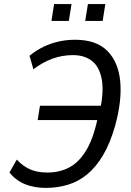

<svg xmlns="http://www.w3.org/2000/svg" viewBox="-20 -908 641 937"><path d="M205 9Q147 9 102.5 -9Q58 -27 26 -66L62 -129Q93 -96 128 -81Q163 -66 211 -66Q274 -66 322.5 -93.5Q371 -121 405.5 -182.5Q440 -244 460 -348L489 -322H164L175 -392H506L465 -357Q488 -456 477 -518.5Q466 -581 429.5 -610Q393 -639 336 -639Q283 -639 235.5 -621.5Q188 -604 143 -570L124 -636Q159 -664 194 -680.5Q229 -697 267 -705.5Q305 -714 347 -714Q449 -714 503 -660.5Q557 -607 566.5 -513Q576 -419 542 -295Q518 -210 483.5 -151.5Q449 -93 406 -57.5Q363 -22 311.5 -6.5Q260 9 205 9ZM396 -806 409 -888H494L481 -806ZM231 -806 244 -888H329L316 -806Z"/></svg>

Font: Nunito Sans 7pt Condensed
Style: Italic
Weight: 400
Width: 3
Italic angle: -9°
Designer: Vernon Adams
Foundry: Vernon Adams
Version: Version 3.101;gftools[0.9.27]